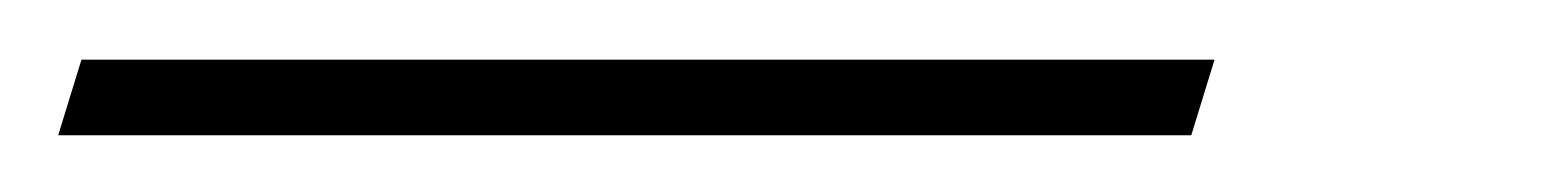

<svg xmlns="http://www.w3.org/2000/svg" viewBox="-128 94 538 66"><path d="M-100 114.5H289.5L281.5 140.5H-108Z"/></svg>

Font: Newsreader Text ExtraLight
Style: Italic
Weight: 275
Italic angle: -17°
Designer: Hugues Gentile
Foundry: Production Type
Version: Version 1.001